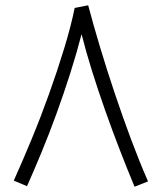

<svg xmlns="http://www.w3.org/2000/svg" viewBox="-20 -698 611 725"><path d="M313 -678Q332 -606 357.5 -521Q383 -436 413 -346.5Q443 -257 475 -171.5Q507 -86 539 -13L488 7Q461 -58 432.5 -131.5Q404 -205 377 -281.5Q350 -358 327 -431.5Q304 -505 288 -569Q270 -499 245.5 -422Q221 -345 193 -268Q165 -191 136 -121Q107 -51 82 5L32 -16Q64 -87 99 -171.5Q134 -256 165.5 -344Q197 -432 222.5 -515.5Q248 -599 262 -668Z"/></svg>

Font: Noto Sans Arabic Light
Style: Regular
Weight: 300
Designer: Monotype Design Team, Nadine Chahine, Nizar Qandah and Khaled Hosny
Foundry: Monotype Imaging Inc.
Version: Version 2.012; ttfautohint (v1.8.4.7-5d5b)